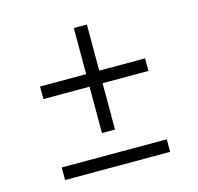

<svg xmlns="http://www.w3.org/2000/svg" viewBox="-85 -741 746 724"><g transform="rotate(-15 288.0 -378.5)"><path d="M263 -241V-422H83V-471H263V-651H314V-471H493V-422H314V-241ZM493 -106H83V-155H493Z"/></g></svg>

Font: Libre Caslon Text
Style: Regular
Weight: 400
Designer: Pablo Impallari, Rodrigo Fuenzalida
Foundry: Pablo Impallari, Rodrigo Fuenzalida
Version: Version 1.002